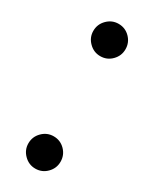

<svg xmlns="http://www.w3.org/2000/svg" viewBox="-149 -571 496 621"><g transform="rotate(30 99.0 -260.0)"><path d="M40 -470Q40 -495 57.8 -512.8Q75.5 -530.5 100 -530.5Q125 -530.5 142.5 -512.8Q160 -495 160 -470Q160 -445.5 142.5 -427.8Q125 -410 100 -410Q75.5 -410 57.8 -427.8Q40 -445.5 40 -470ZM40 -50Q40 -75 57.8 -92.8Q75.5 -110.5 100 -110.5Q125 -110.5 142.5 -92.8Q160 -75 160 -50Q160 -25.5 142.5 -7.8Q125 10 100 10Q75.5 10 57.8 -7.8Q40 -25.5 40 -50Z"/></g></svg>

Font: Bodoni* 06pt
Style: Regular
Weight: 400
Version: Version 2.3